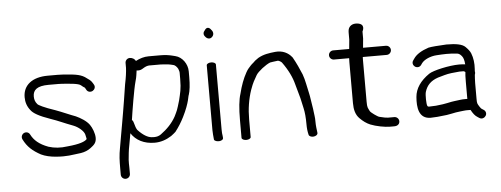

<svg xmlns="http://www.w3.org/2000/svg" viewBox="-54 -829 2999 1150"><g transform="rotate(-5 1446.0 -254.0)"><path d="M125.5 -284.9C139.2 -265.7 172.4 -245.5 242.7 -221.2C286.4 -206.6 319.3 -189.9 373.7 -169.7C403.2 -158.6 435.2 -132.1 440.6 -110.1C443.9 -96.9 445.7 -88.3 445.9 -85.8C445.9 -84.8 445.9 -84 445.6 -81.8C433.4 -68.4 402.1 -55.6 328.3 -48.9L327.7 -48.8L327.1 -48.8C286.3 -42.9 249.1 -45.7 214 -56.9C159.4 -77 129 -104.4 111.6 -139.1C103.7 -154.9 86.4 -157.2 74.8 -151C63.3 -144.9 55.5 -129.5 63.3 -113.9C86.6 -67.3 117.2 -41.1 165.4 -14.8C189.6 -3.1 221.2 4.1 254.3 6.7C322.7 12 347.1 4.4 404.3 -2.1C427.3 -5.6 447.8 -13.9 465 -27C486.1 -43.1 500.9 -55.3 500.9 -85C500.9 -112.3 486.8 -146.5 473.6 -165.3C455.7 -190.9 420.6 -211.4 393.7 -223.7C360 -235.8 315.1 -256.5 275.5 -270.8C207.6 -293.4 173.7 -311.2 170.1 -317.1L169.5 -318L168.9 -318.7C158.3 -330.8 153 -345.5 153 -364.5C153 -403.4 178.3 -426 247.2 -426H306.9C314.5 -426 322.2 -425.7 329.9 -425.1C376 -421.4 426.3 -418.6 440.6 -406.1C448.8 -398.9 455.3 -393.9 462.4 -390.1C462.5 -389.9 463.3 -388.9 464.4 -386.7L469.4 -377.7C477.6 -361.1 496.4 -360.4 507.5 -366.9C518.1 -373 527.4 -388.4 518.1 -403.9L512.2 -413.9C501.9 -431.5 489.7 -437.4 479.1 -445.3C449.9 -469.3 414.5 -473.7 363.5 -477.9L337.1 -479.9C327.6 -480.7 317.6 -481 306.9 -481H247.2C153.7 -481 98 -436.9 98 -364.5C98 -334.4 106.6 -308.4 125.5 -284.9Z M726.3 -172.6C733.1 -220.9 755.5 -357.8 767.4 -399.2C772.2 -416 775.1 -428.7 776.2 -438C777.1 -446 778.8 -455.9 780.1 -465.7C790.7 -463.8 803.5 -465.3 812.9 -470.8L827.9 -479.7C840.7 -486.6 851 -489 856.1 -489H927.7C939.5 -489 955.7 -486.2 972.1 -485.5C980.4 -485 993.4 -481 1003.7 -478.8C1011.8 -477 1022.7 -466.9 1029.7 -453.7L1033.9 -441.1C1035.2 -437.3 1035.8 -433.5 1035.8 -429.5V-392.5C1035.8 -328.8 1027.8 -308.8 1018.2 -265.6C999.5 -202 1000.5 -207.7 983 -171.3C961.7 -132.2 929.4 -98.9 891.1 -71.3C879.4 -62.9 866.3 -59 849.2 -59C843.4 -59 838.7 -59.3 833.8 -59.9C811.7 -62.1 783.9 -77.2 753 -111C747.5 -118.6 741.5 -133.8 735.9 -156.2C734.7 -162.4 732 -168 726.3 -172.6ZM745.7 -544C730.7 -544 718.2 -531.5 718.2 -516.5V-486.5C718.2 -481.2 717.7 -474.9 716.8 -467.6C714.2 -448.3 713.9 -437.6 710 -419.1C700.9 -377.2 698.8 -348.7 689.5 -295.8C679.2 -237.4 675.9 -208.2 666.4 -159.1C659.5 -123.5 647.4 -48.2 640.6 -12.5C632.1 31.9 631.2 62.5 631.2 110.5V147.5C631.2 163.1 643.7 175 658.7 175C673.7 175 686.2 163.1 686.2 147.5V110.5C686.2 92.5 684.8 78.3 686.1 64.2C689.3 32.2 690.3 11.6 698 -26.3C703 -51 706.5 -72.7 710.2 -94.3C738.5 -50.8 786.7 -25.2 850.6 -25.2C886.5 -25.2 920.4 -36.3 951.4 -56.3L951.8 -56.6L952.3 -56.9C963.3 -65.2 972.6 -72.4 979.1 -78.7L979.8 -79.3L980.3 -80C999.9 -105.1 1017.3 -132.8 1032.5 -163C1076.8 -251 1074.8 -291.9 1078.2 -290.9C1086.8 -317.7 1090.8 -353.3 1090.8 -398.1V-433.6C1090.8 -477.9 1059.8 -521.4 1019.3 -531.1L999.3 -536.1C981.7 -540.5 958.2 -544 929.8 -544H859C832.3 -544 805.7 -536.2 780.7 -522.7C776.3 -534.5 761.5 -544 745.7 -544Z M1201.4 -460V-70C1201.4 -61.3 1201.9 -52.4 1202.7 -43.2L1205.5 -13.5L1205.6 -13C1208.7 -3.1 1226 0.3 1238.6 -1C1250.1 -2.4 1262.6 -8.4 1260.3 -20.8L1259.3 -31.3L1259.2 -31.9C1257.5 -40 1256.4 -52.9 1256.4 -70V-460C1256.4 -468.2 1244 -475 1228.9 -475C1213.9 -475 1201.4 -468.2 1201.4 -460ZM1207.8 -669.7C1197.6 -659.6 1195.2 -644.4 1206.5 -632.3C1216.1 -619.2 1234.2 -611.8 1248.3 -626.8C1262.4 -640.9 1256.8 -659.8 1246.9 -669.2C1237.7 -683.7 1220.6 -691.1 1207.8 -669.7Z M1398.5 6C1413.5 6 1426 -0.8 1426 -9V-115C1426 -178.1 1435.3 -236.7 1453.7 -290.6C1470.6 -337.3 1476.7 -344 1494.4 -375.8C1506.7 -396.7 1554.2 -433.2 1580.8 -443.6C1587.3 -445.8 1605 -446.5 1627.8 -450.2C1631.7 -449.8 1641 -447.1 1651.1 -437.8C1687.3 -388.1 1708.9 -342 1719.5 -299.7C1723.9 -282.8 1729.1 -264 1735.2 -243.3C1749.2 -195.4 1744 -206.1 1756.9 -153C1762.6 -128.1 1765.6 -96.1 1765.6 -57C1765.6 -33.1 1767.7 -12.9 1772.6 6.7C1774 16.7 1788 22.1 1801 21.3C1815 20.3 1828.8 11.7 1826.3 -1.2C1824 -18.7 1820.6 -42.4 1820.6 -64.2C1820.6 -80.3 1820 -92.6 1818.4 -102C1814.8 -121.7 1815.1 -137.4 1810.2 -162.5C1805 -190.4 1803.4 -213.7 1796.8 -241.9C1788.1 -277.2 1782.1 -320.5 1768.9 -355.5C1754.3 -390.1 1739.5 -424.1 1717.4 -463L1717.2 -462.6L1716.9 -463C1695 -491.6 1660.1 -508.6 1617.1 -504.4C1578.7 -500.4 1545.9 -495.8 1513.4 -477.4C1496.7 -466.3 1486.7 -458.3 1479.8 -450.3C1474 -445.8 1468.7 -441.1 1464 -436C1453.7 -424 1445.1 -417 1434.6 -397.6C1414.6 -362 1399.4 -320.7 1387.5 -272.4C1376.5 -239 1371 -186.1 1371 -115V-9C1371 -0.8 1383.5 6 1398.5 6Z M2293.7 -53H2255.2C2246.7 -53 2229 -56 2204.2 -62.5C2194.5 -64.4 2154.8 -92.4 2150.4 -101.3C2139.7 -122.8 2136.2 -123.7 2136.2 -159.4V-412.5C2136.2 -418.8 2136.4 -424 2136.7 -428H2280.7C2295.7 -428 2308.2 -440.5 2308.2 -455.5C2308.2 -470.5 2295.7 -483 2280.7 -483H2143.1L2148.3 -538.1V-580.5C2148.3 -580.5 2174.5 -624.9 2120.4 -630.8C2089.6 -634.2 2071.7 -617.9 2067.1 -599.5C2065.7 -593.8 2065.1 -587.5 2065.1 -580.5V-538.9L2059.7 -483H1963.5C1948.5 -483 1936 -470.5 1936 -455.5C1936 -440.5 1948.5 -428 1963.5 -428H2054.7L2054 -404.1V-157.2C2054 -118.3 2062.3 -87.7 2084 -65.5C2103.7 -45.4 2124 -30.6 2146.5 -21.4C2179.9 -7.9 2232.2 2 2262.4 2H2288.4C2298.5 2 2310.3 -0.5 2317.1 -10.8C2319.9 -15.2 2321.2 -20.4 2321.2 -25.5C2321.2 -40.5 2308.7 -53 2293.7 -53Z M2607.1 -38.2 2607.8 -38.3 2636.2 -43.4C2657.4 -47.4 2669.3 -50.7 2687.9 -52.1C2708.3 -53.5 2713.2 -56 2725.1 -56H2752C2764 -34.2 2775.2 -18.9 2790.7 -9.8L2801.5 -2.9C2817.3 6.7 2833.6 -3.3 2839.9 -14.4C2846.2 -25.5 2843.8 -41.6 2829.6 -50.1L2818.5 -57.2L2818.3 -57.4C2817 -58.1 2812.3 -62.6 2806.7 -71.6C2794.8 -90.8 2793.6 -91 2793.6 -120.5V-214.5C2793.6 -228.6 2795.2 -250.6 2796 -263.2C2796.3 -267.2 2800.9 -271.8 2797.8 -285.5C2798.2 -288.9 2798.5 -292.7 2798.6 -298C2801 -332.1 2797 -364.8 2785.7 -393.1C2780.6 -405.9 2770.3 -418.9 2755.4 -433.8C2737.1 -452.1 2699.9 -459 2643.1 -459H2642.4L2641.8 -459C2590.5 -456.4 2552.8 -453.5 2534.7 -449.7L2534 -449.6L2533.4 -449.4C2490.5 -435.1 2459.6 -416.4 2443 -391.6L2436.2 -381.8C2425.7 -367.9 2432 -351.4 2442.3 -344C2452.6 -336.6 2470.7 -335.6 2480.7 -350.4L2487.5 -360.2C2503.1 -381.1 2540.3 -397.6 2577.1 -400C2620.9 -402.7 2652.2 -405 2703.6 -398.7C2709.3 -398 2719.3 -393.8 2728.7 -381.6L2729 -381L2729.5 -380.5C2736.8 -371.7 2742.1 -357 2744 -330.6C2736.3 -332 2724.5 -333 2707.8 -333C2647.3 -333 2549.7 -310.9 2524.6 -293.7C2471 -256.9 2440.1 -212.7 2435.9 -161.5C2430.7 -99.8 2438 -30 2510.3 -30C2533.3 -30 2563.7 -32.8 2607.1 -38.2ZM2738.6 -133C2738.6 -129.6 2738.6 -127.8 2738.7 -123.5H2726.3C2715.1 -123.5 2705.1 -123.1 2696.4 -121.7C2667.8 -117.1 2659.5 -118.8 2616.1 -109L2589.4 -104.2C2559.8 -99.6 2534.5 -97.5 2508.3 -97.5C2500.4 -97.5 2498 -99.5 2496 -103.6C2491 -113.6 2489.5 -169.3 2494.8 -186.9C2506.4 -225 2529.9 -250.7 2574.4 -265.9C2585.1 -269 2598.6 -272.8 2614.8 -277.4C2643 -285.6 2669.2 -287 2705.4 -290.5H2730.1C2731.6 -290.5 2735 -289.8 2741.1 -284.8C2739.4 -274.2 2738.6 -255.1 2738.6 -227Z"/></g></svg>

Font: MewTooHand
Style: BdWide
Weight: 400
Designer: Mew Too, Robert Jablonski
Version: Version 0.77